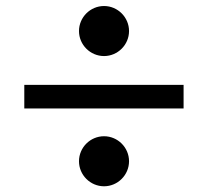

<svg xmlns="http://www.w3.org/2000/svg" viewBox="-20 -658 704 648"><path d="M331.1 -468.8C377.4 -468.8 415.5 -506.8 415.5 -553.2C415.5 -599.6 377.4 -637.7 331.1 -637.7C284.7 -637.7 246.6 -599.6 246.6 -553.2C246.6 -506.8 284.7 -468.8 331.1 -468.8ZM62 -292H599.6V-371.6H62ZM246.6 -113.8C246.6 -67.4 284.7 -29.3 331.1 -29.3C377.4 -29.3 415.5 -67.4 415.5 -113.8C415.5 -160.2 377.4 -198.2 331.1 -198.2C284.7 -198.2 246.6 -160.2 246.6 -113.8Z"/></svg>

Font: Arbutus Slab
Style: Regular
Weight: 400
Designer: Karolina Lach
Foundry: Karolina Lach
Version: Version 1.001